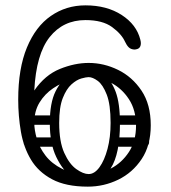

<svg xmlns="http://www.w3.org/2000/svg" viewBox="-20 -690 640 717"><path d="M299 -670Q379 -670 434.5 -634Q490 -598 504 -542Q506 -534 506 -529Q506 -509 489 -506Q486 -505 481 -505Q468 -506 460.5 -513.5Q453 -521 447 -534Q434 -563 398.5 -589Q363 -615 299 -615Q216 -615 165.5 -551.5Q115 -488 108 -352Q148 -410 203.5 -432.5Q259 -455 311 -455Q368 -455 421 -429Q474 -403 508.5 -351.5Q543 -300 543 -222Q543 -147 509 -96Q475 -45 421.5 -19Q368 7 308 7Q226 7 174.5 -20.5Q123 -48 95.5 -94Q68 -140 58 -198.5Q48 -257 48 -318Q48 -434 80.5 -512.5Q113 -591 170 -630.5Q227 -670 299 -670ZM311 -402Q279 -402 244 -391.5Q209 -381 178 -360Q147 -339 127.5 -307Q108 -275 108 -231Q108 -205 117.5 -172Q127 -139 150 -109Q173 -79 212 -59.5Q251 -40 311 -40Q354 -40 394.5 -61Q435 -82 461.5 -122.5Q488 -163 488 -221Q488 -279 461.5 -319.5Q435 -360 394.5 -381Q354 -402 311 -402ZM308 -6Q280 -6 247 -30Q214 -54 190 -104Q166 -154 166 -230Q166 -306 187.5 -349Q209 -392 241.5 -410Q274 -428 308 -428L311 -402Q302 -402 284 -397Q266 -392 247 -375Q228 -358 214.5 -324Q201 -290 201 -231Q201 -161 220 -119Q239 -77 265 -58.5Q291 -40 311 -40ZM308 -6 311 -40Q333 -40 351.5 -65.5Q370 -91 381.5 -134Q393 -177 393 -231Q393 -300 378.5 -337Q364 -374 345 -388Q326 -402 311 -402L308 -428Q342 -428 369 -409Q396 -390 412 -347Q428 -304 428 -230Q428 -115 393.5 -61.5Q359 -8 308 -6ZM86 -224Q68 -224 68 -241Q68 -247 71.5 -253Q75 -259 85 -259H179Q197 -259 197 -242Q197 -235 193 -229.5Q189 -224 180 -224ZM86 -142Q68 -142 68 -159Q68 -165 71.5 -171Q75 -177 85 -177H179Q197 -177 197 -160Q197 -153 193 -147.5Q189 -142 180 -142ZM426 -224Q408 -224 408 -241Q408 -247 411.5 -253Q415 -259 425 -259H519Q537 -259 537 -242Q537 -235 533 -229.5Q529 -224 520 -224ZM426 -142Q408 -142 408 -159Q408 -165 411.5 -171Q415 -177 425 -177H519Q537 -177 537 -160Q537 -153 533 -147.5Q529 -142 520 -142Z"/></svg>

Font: Agu Display Uzo
Style: Regular
Weight: 400
Version: Version 1.103